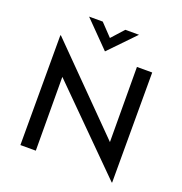

<svg xmlns="http://www.w3.org/2000/svg" viewBox="-162 -1064 1165 1229"><g transform="rotate(20 420.0 -449.0)"><path d="M734 25 206 -502 208 0H103V-748H107L635 -214L633 -725H737V25ZM328 -923 407 -840 482 -923H575L407 -749H406L235 -923Z"/></g></svg>

Font: Reem Kufi Ink
Style: Regular
Weight: 400
Designer: Khaled Hosny
Version: Version 1.7